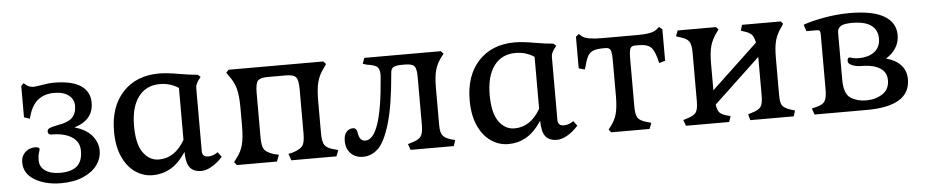

<svg xmlns="http://www.w3.org/2000/svg" viewBox="-35 -682 4363 903"><g transform="rotate(-5 2147.0 -230.5)"><path d="M50 -101Q50 -129 69 -147.5Q88 -166 117 -166Q125 -166 131 -163.5Q137 -161 137 -156Q137 -152 132.5 -138Q128 -124 128 -104Q128 -72 154 -54Q180 -36 224 -36Q277 -36 303.5 -58.5Q330 -81 330 -131Q330 -172 297.5 -194.5Q265 -217 210 -219H201Q182 -219 182 -234Q182 -245 192.5 -250Q203 -255 229 -260Q281 -268 301 -288.5Q321 -309 321 -345Q321 -374 297 -393.5Q273 -413 228 -413Q137 -413 109 -320L104 -302L77 -311V-459L89 -471L104 -459Q117 -450 136 -450Q143 -450 167 -454Q207 -461 229 -461Q316 -461 358 -432.5Q400 -404 400 -352Q400 -270 309 -243Q365 -227 391.5 -194.5Q418 -162 418 -123Q418 -88 396 -57Q374 -26 330 -6.5Q286 13 224 13Q151 13 100.5 -17Q50 -47 50 -101Z M493 -208Q493 -325 556.5 -393Q620 -461 728 -461Q764 -461 826 -450Q872 -442 909 -439L921 -428L908 -411Q901 -399 898.5 -392.5Q896 -386 896 -375V-80Q896 -52 925 -52Q947 -52 970 -68L987 -45Q963 -18 936 -2.5Q909 13 887 13Q849 13 832 -9.5Q815 -32 815 -83Q779 -30 740.5 -8.5Q702 13 657 13Q613 13 575.5 -12.5Q538 -38 515.5 -87.5Q493 -137 493 -208ZM815 -140V-385Q776 -411 727 -411Q662 -411 625.5 -362.5Q589 -314 589 -225Q589 -139 618.5 -98.5Q648 -58 692 -58Q768 -58 815 -140Z M1043 -15 1055 -31Q1078 -60 1086.5 -93Q1095 -126 1095 -182V-268Q1095 -324 1086 -357.5Q1077 -391 1055 -419L1043 -437L1055 -450H1502L1514 -437L1502 -419Q1480 -391 1471 -357.5Q1462 -324 1462 -268V-114Q1462 -74 1473 -58Q1484 -42 1517 -34L1536 -29L1525 0H1312L1301 -31L1322 -36Q1357 -47 1368.5 -62.5Q1380 -78 1380 -120V-331Q1380 -373 1368.5 -386.5Q1357 -400 1322 -400H1234Q1199 -400 1188 -386.5Q1177 -373 1177 -331V-120Q1177 -78 1188 -62.5Q1199 -47 1234 -36L1256 -31L1244 0H1055Z M1570 -69Q1570 -95 1582 -110Q1594 -125 1614 -125Q1632 -125 1635 -97Q1637 -83 1644.5 -72.5Q1652 -62 1667 -62Q1742 -62 1764 -348L1765 -365Q1765 -392 1753 -402Q1741 -412 1705 -417L1686 -423L1696 -450H2057L2069 -437L2057 -422Q2036 -394 2027.5 -363Q2019 -332 2019 -282V-104Q2019 -69 2030 -55Q2041 -41 2071 -32L2088 -28L2079 0H1875L1865 -28L1884 -34Q1916 -43 1927 -58Q1938 -73 1938 -112V-339Q1938 -378 1927.5 -390Q1917 -402 1884 -402H1868Q1842 -402 1829.5 -395.5Q1817 -389 1816 -369Q1803 -213 1777.5 -129Q1752 -45 1720.5 -16Q1689 13 1650 13Q1614 13 1592 -9.5Q1570 -32 1570 -69Z M2172 -208Q2172 -325 2235.5 -393Q2299 -461 2407 -461Q2443 -461 2505 -450Q2551 -442 2588 -439L2600 -428L2587 -411Q2580 -399 2577.5 -392.5Q2575 -386 2575 -375V-80Q2575 -52 2604 -52Q2626 -52 2649 -68L2666 -45Q2642 -18 2615 -2.5Q2588 13 2566 13Q2528 13 2511 -9.5Q2494 -32 2494 -83Q2458 -30 2419.5 -8.5Q2381 13 2336 13Q2292 13 2254.5 -12.5Q2217 -38 2194.5 -87.5Q2172 -137 2172 -208ZM2494 -140V-385Q2455 -411 2406 -411Q2341 -411 2304.5 -362.5Q2268 -314 2268 -225Q2268 -139 2297.5 -98.5Q2327 -58 2371 -58Q2447 -58 2494 -140Z M2811 -14 2822 -28Q2843 -55 2851 -86Q2859 -117 2859 -168V-335Q2859 -373 2853.5 -385Q2848 -397 2830 -397H2821Q2790 -397 2773.5 -391Q2757 -385 2747.5 -370Q2738 -355 2730 -323L2724 -305L2696 -313V-462L2710 -474L2724 -462Q2736 -453 2759 -449Q2782 -445 2820 -445H2981Q3019 -445 3041 -449Q3063 -453 3075 -462L3089 -474L3104 -462V-313L3075 -305L3071 -323Q3062 -355 3052.5 -370Q3043 -385 3027 -391Q3011 -397 2981 -397H2969Q2952 -397 2946.5 -385Q2941 -373 2941 -335V-110Q2941 -72 2951 -57.5Q2961 -43 2993 -34L3014 -28L3003 0H2822Z M3165 -28 3184 -34Q3215 -43 3225.5 -57.5Q3236 -72 3236 -110V-340Q3236 -378 3225.5 -393Q3215 -408 3184 -417L3165 -423L3175 -450H3356L3367 -438L3356 -423Q3335 -394 3326.5 -363.5Q3318 -333 3318 -282V-155L3537 -361Q3532 -388 3521.5 -399Q3511 -410 3489 -417L3471 -423L3479 -450H3662L3672 -438L3662 -423Q3641 -394 3632.5 -363.5Q3624 -333 3624 -282V-104Q3624 -68 3634 -55Q3644 -42 3675 -32L3692 -27L3684 0H3479L3471 -28L3489 -34Q3521 -43 3531.5 -57.5Q3542 -72 3542 -110V-293L3323 -87Q3327 -59 3337.5 -48.5Q3348 -38 3370 -32L3388 -27L3379 0H3175Z M3772 -29 3791 -34Q3823 -41 3833.5 -57Q3844 -73 3844 -112V-374Q3844 -386 3840 -390Q3836 -394 3827 -394H3778L3768 -425Q3805 -439 3867 -450Q3929 -461 3987 -461Q4097 -461 4150.5 -429Q4204 -397 4204 -338Q4204 -305 4187 -278Q4170 -251 4140 -233Q4185 -221 4209.5 -194Q4234 -167 4234 -127Q4234 0 4028 0H3782ZM4140 -131Q4140 -167 4111.5 -186.5Q4083 -206 4033 -208H4026Q3998 -208 3978.5 -216Q3959 -224 3959 -236Q3959 -253 3969 -253Q3972 -253 3983 -249.5Q3994 -246 4011 -246Q4060 -246 4087.5 -268Q4115 -290 4115 -330Q4115 -370 4085.5 -392Q4056 -414 3996 -414Q3954 -414 3940 -403Q3926 -392 3926 -376V-152Q3926 -85 3957 -65Q3988 -45 4030 -45Q4075 -45 4107.5 -66.5Q4140 -88 4140 -131Z"/></g></svg>

Font: Kurale
Style: Regular
Weight: 400
Designer: Eduardo Rodriguez Tunni
Foundry: Eduardo Rodriguez Tunni
Version: Version 2.000